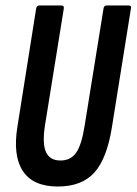

<svg xmlns="http://www.w3.org/2000/svg" viewBox="-20 -675 499 701"><path d="M191 6Q101 6 63.5 -50.5Q26 -107 44 -215L112 -644Q114 -655 124 -655H203Q215 -655 213 -644L144 -216Q134 -150 148 -119.5Q162 -89 201 -89Q238 -89 258 -117.5Q278 -146 289 -216L358 -644Q360 -655 369 -655H449Q461 -655 458 -644L389 -213Q371 -97 325 -45.5Q279 6 191 6Z"/></svg>

Font: Sofia Sans Extra Condensed
Style: Bold Italic
Weight: 700
Italic angle: -9°
Designer: Botio Nikoltchev, Ani Petrova
Foundry: lettersoup
Version: Version 4.101